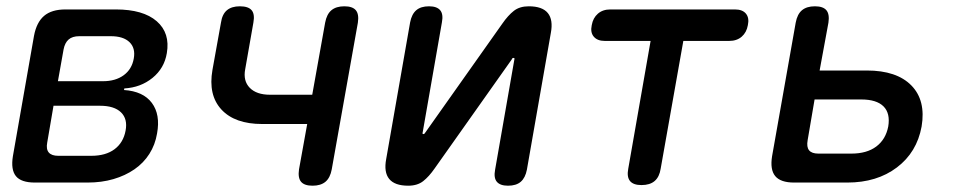

<svg xmlns="http://www.w3.org/2000/svg" viewBox="-20 -580 3040 610"><path d="M91 0Q47 0 30.5 -20.5Q14 -41 21 -84L88 -466Q96 -509 120 -529.5Q144 -550 188 -550H348Q435 -550 478 -512.5Q521 -475 510 -411Q502 -363 464.5 -332.5Q427 -302 375 -299L374 -294Q435 -290 462.5 -253Q490 -216 479 -156Q473 -120 454.5 -91Q436 -62 407 -42Q378 -22 340.5 -11Q303 0 258 0ZM150 -244 130 -127Q126 -106 135 -95.5Q144 -85 165 -85H270Q316 -85 344 -106Q372 -127 379 -165Q386 -202 364.5 -223Q343 -244 298 -244ZM232 -465Q210 -465 198 -454.5Q186 -444 182 -423L164 -322H307Q347 -322 373 -341Q399 -360 405 -394Q411 -427 391.5 -446Q372 -465 332 -465Z M973 10Q947 10 936.5 -2.5Q926 -15 930 -42L956 -186H813Q726 -186 683.5 -232Q641 -278 655 -358L682 -508Q686 -535 701 -547.5Q716 -560 742 -560Q769 -560 779.5 -547.5Q790 -535 785 -508L759 -360Q752 -323 773.5 -301Q795 -279 838 -279H972L1013 -508Q1018 -535 1033 -547.5Q1048 -560 1074 -560Q1100 -560 1110.5 -547.5Q1121 -535 1117 -508L1034 -42Q1029 -15 1014 -2.5Q999 10 973 10Z M1207 -75 1283 -509Q1288 -535 1302.5 -547.5Q1317 -560 1343 -560Q1368 -560 1378.5 -547.5Q1389 -535 1384 -509L1323 -160Q1322 -157 1322.5 -155.5Q1323 -154 1326 -154Q1328 -154 1329 -156L1332 -160L1576 -505Q1594 -531 1612.5 -545.5Q1631 -560 1660 -560Q1703 -560 1720.5 -538.5Q1738 -517 1730 -475L1654 -41Q1649 -15 1634.5 -2.5Q1620 10 1594 10Q1569 10 1558.5 -2.5Q1548 -15 1553 -41L1614 -390Q1615 -393 1614.5 -394.5Q1614 -396 1611 -396Q1609 -396 1608 -395L1605 -390L1361 -45Q1343 -19 1324.5 -4.5Q1306 10 1277 10Q1234 10 1216.5 -11.5Q1199 -33 1207 -75Z M2047 -450H1901Q1878 -450 1866.5 -463.5Q1855 -477 1860 -500Q1864 -523 1879.5 -536.5Q1895 -550 1919 -550H2315Q2339 -550 2350 -536.5Q2361 -523 2356 -500Q2352 -477 2336.5 -463.5Q2321 -450 2297 -450H2151L2079 -44Q2075 -18 2060 -5Q2045 8 2018 8Q1992 8 1981.5 -5Q1971 -18 1976 -44Z M2503 0Q2460 0 2443 -20.5Q2426 -41 2433 -84L2508 -508Q2513 -535 2528 -547.5Q2543 -560 2569 -560Q2595 -560 2605.5 -547.5Q2616 -535 2612 -508L2584 -356H2734Q2829 -356 2875.5 -308.5Q2922 -261 2908 -178Q2893 -96 2829.5 -48Q2766 0 2672 0ZM2546 -135Q2542 -113 2550.5 -102.5Q2559 -92 2580 -92H2685Q2734 -92 2764 -114.5Q2794 -137 2802 -178Q2809 -220 2787 -242Q2765 -264 2716 -264H2568Z"/></svg>

Font: Maple Mono NL Medium
Style: Italic
Weight: 500
Italic angle: -10°
Monospace: yes
Designer: subframe7536
Version: Version 7.000